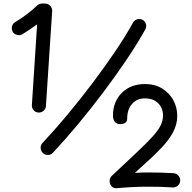

<svg xmlns="http://www.w3.org/2000/svg" viewBox="-20 -833 1051 1053"><path d="M190.4 -215.8Q174.8 -216.8 164.3 -228.8Q153.8 -240.7 154.8 -256.3L183.6 -699.7Q164.1 -685.1 143.6 -671.4Q123 -657.7 103 -645.5Q89.4 -637.2 73.2 -641.6Q57.1 -646 49.8 -658.7Q42 -672.4 45.9 -688.2Q49.8 -704.1 63.5 -711.9Q95.2 -730.5 126.2 -754.2Q157.2 -777.8 184.1 -803.2Q188 -807.1 195.8 -810.3Q203.6 -813.5 210.4 -813.5H227.5Q243.7 -813.5 255.4 -801Q267.1 -788.6 266.1 -772.5L231.9 -251.5Q231 -235.4 218.5 -225.1Q206.1 -214.8 190.4 -215.8ZM215.3 6.3Q203.6 -4.4 202.9 -20.8Q202.1 -37.1 212.9 -48.8Q277.8 -117.7 348.4 -202.1Q418.9 -286.6 486.6 -376.2Q554.2 -465.8 612.1 -551.5Q669.9 -637.2 709.5 -709Q717.3 -723.1 732.9 -727.3Q748.5 -731.4 762.2 -724.1Q775.9 -716.8 780.3 -701.4Q784.7 -686 776.9 -671.9Q735.4 -596.7 676.3 -508.8Q617.2 -420.9 548.6 -329.6Q480 -238.3 408.7 -152.6Q337.4 -66.9 270.5 4.4Q259.8 16.6 243.2 16.8Q226.6 17.1 215.3 6.3ZM874 -199.7Q874 -239.7 847.7 -266.6Q821.3 -293.5 774.9 -293.5Q730.5 -293.5 704.1 -262.9Q677.7 -232.4 677.7 -184.6Q677.7 -167 667.2 -159.7Q656.7 -152.3 638.7 -152.3Q619.6 -152.3 609.6 -165.3Q599.6 -178.2 599.6 -198.7Q599.6 -274.9 647.9 -323.5Q696.3 -372.1 775.9 -372.1Q829.1 -372.1 868.7 -347.9Q908.2 -323.7 930.2 -284.2Q952.1 -244.6 952.1 -197.3Q952.1 -150.4 929 -107.7Q905.8 -64.9 867.4 -24.2Q829.1 16.6 782.7 57.6L719.7 115.2Q739.7 113.8 759.5 113.3Q779.3 112.8 799.3 112.8Q831.1 112.8 864.3 113.8Q897.5 114.7 931.2 116.7Q946.8 117.7 957.5 129.2Q968.3 140.6 968.3 156.2Q968.3 172.9 956.3 184.1Q944.3 195.3 928.7 194.8Q889.6 192.4 856 191.7Q822.3 190.9 791 190.9Q746.6 190.9 704.6 193.1Q662.6 195.3 620.6 199.2Q602.5 200.7 592 188.7Q581.5 176.8 581.3 159.9Q581.1 143.1 593.3 131.3L732.4 0.5Q782.7 -46.9 813.7 -80.6Q844.7 -114.3 859.4 -142.1Q874 -169.9 874 -199.7Z"/></svg>

Font: Mikhak-DS2-FD SemiBold
Style: Regular
Weight: 600
Designer: Amin Abedi
Version: Version 3.2